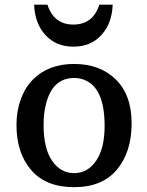

<svg xmlns="http://www.w3.org/2000/svg" viewBox="-20 -772 614 802"><path d="M48.8 0ZM48.8 -250Q48.8 -308.6 67.1 -358.2Q85.4 -407.7 118.2 -440.4Q182.6 -504.9 289.6 -504.9Q397.5 -504.9 463.6 -440.2Q529.8 -375.5 529.8 -256.6Q529.8 -137.7 468.8 -64Q407.7 9.8 289.6 9.8Q171.4 9.8 110.1 -61.8Q48.8 -133.3 48.8 -250ZM289.6 -48.8Q346.2 -48.8 381.6 -100.6Q417 -152.3 417 -246.1Q417 -397 340.8 -434.6Q317.4 -446.3 289.6 -446.3Q199.2 -446.3 171.9 -336.9Q162.1 -299.3 162.1 -249Q162.1 -152.3 197.5 -100.6Q232.9 -48.8 289.6 -48.8ZM286.6 -669.4Q368.2 -669.4 395 -752.4H450.7Q447.8 -673.8 403.3 -625.5Q358.9 -577.1 286.6 -577.1Q214.4 -577.1 169.9 -625.5Q125.5 -673.8 122.6 -752.4H178.2Q205.1 -669.4 286.6 -669.4Z"/></svg>

Font: Arbutus Slab
Style: Regular
Weight: 400
Version: Version 1.002; ttfautohint (v0.92) -l 10 -r 16 -G 200 -x 7 -